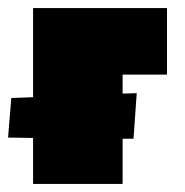

<svg xmlns="http://www.w3.org/2000/svg" viewBox="-41 -456 458 476"><path d="M263 -271V-224L298 -225L290 -112H263V0H41V-114L-21 -115L-13 -213L41 -215V-436H373V-271Z"/></svg>

Font: Ysabeau Black
Style: Regular
Weight: 900
Designer: Christian Thalmann (Catharsis Fonts)
Version: Version 0.003